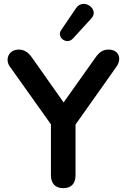

<svg xmlns="http://www.w3.org/2000/svg" viewBox="-20 -971 658 999"><path d="M456 -876C499 -923 414 -984 376 -929L298 -814C273 -777 327 -735 360 -771ZM309 8C351 8 373 -16 373 -59V-323L586 -624C616 -667 597 -713 545 -713C516 -713 498 -701 477 -672L311 -438L146 -672C126 -700 105 -713 78 -713C24 -713 5 -661 31 -625L245 -324V-59C245 -16 268 8 309 8Z"/></svg>

Font: Nunito
Style: Bold
Weight: 700
Designer: Vernon Adams
Foundry: Vernon Adams
Version: Version 3.602